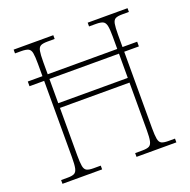

<svg xmlns="http://www.w3.org/2000/svg" viewBox="-127 -837 949 960"><g transform="rotate(-20 348.0 -357.0)"><path d="M45 0V-20H81Q104 -20 115.5 -26Q127 -32 131 -51Q135 -70 135 -108V-515H57V-540H135V-605Q135 -644 131.5 -663Q128 -682 115.5 -688Q103 -694 77 -694H45V-714H256V-694H218Q193 -694 181.5 -688Q170 -682 166.5 -663Q163 -644 163 -605V-540H533V-605Q533 -644 529 -663Q525 -682 513 -688Q501 -694 476 -694H439V-714H651V-694H616Q591 -694 579.5 -688Q568 -682 564.5 -663Q561 -644 561 -605V-540H639V-515H561V-108Q561 -70 564.5 -51Q568 -32 579.5 -26Q591 -20 616 -20H651V0H439V-20H477Q502 -20 513.5 -26Q525 -32 529 -51Q533 -70 533 -108V-361H163V-108Q163 -70 166.5 -51Q170 -32 181.5 -26Q193 -20 217 -20H256V0ZM163 -386H533V-515H163Z"/></g></svg>

Font: Noto Serif Hebrew SemiCondensed Thin
Style: Regular
Weight: 100
Width: 4
Designer: Monotype Design Team
Foundry: Monotype Imaging Inc.
Version: Version 2.004; ttfautohint (v1.8.4.7-5d5b)